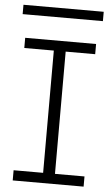

<svg xmlns="http://www.w3.org/2000/svg" viewBox="-58 -881 534 920"><g transform="rotate(5 209.5 -421.5)"><path d="M181 -28V-661H238V-28ZM39 0V-49H380V0ZM39 -637V-686H380V-637ZM403 -843V-798H17V-843Z"/></g></svg>

Font: BioRhyme ExtraBold Light
Style: Regular
Weight: 300
Version: Version 1.600;gftools[0.9.33]